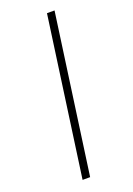

<svg xmlns="http://www.w3.org/2000/svg" viewBox="-169 -865 709 1027"><g transform="rotate(-20 185.5 -351.5)"><path d="M283 -803 157 100H114L240 -803Z"/></g></svg>

Font: Fira Sans Condensed ExtraLight
Style: Italic
Weight: 275
Width: 3
Italic angle: -8°
Designer: Carrois Corporate & Edenspiekermann AG
Foundry: Carrois Corporate GbR & Edenspiekermann AG
Version: Version 4.203